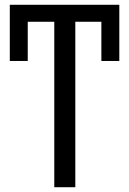

<svg xmlns="http://www.w3.org/2000/svg" viewBox="-20 -783 540 803"><path d="M295 0H207V-692H52V-763H448V-692H295ZM404 -763H479V-528H404ZM21 -763H96V-528H21Z"/></svg>

Font: Noto Sans Display
Style: Regular
Weight: 400
Designer: Monotype Design Team
Foundry: Monotype Imaging Inc.
Version: Version 2.003